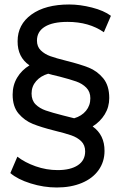

<svg xmlns="http://www.w3.org/2000/svg" viewBox="-20 -726 540 852"><path d="M25.9 42 57.1 -30.8Q90.3 -4.9 138.2 12Q186 28.8 235.8 28.8Q293 28.8 325.4 7.3Q357.9 -14.2 357.9 -54.2Q357.9 -82 340.6 -99.1Q323.2 -116.2 296.1 -125.5Q269 -134.8 223.1 -146Q163.1 -161.1 126 -176Q88.9 -190.9 62.5 -221.9Q36.1 -252.9 36.1 -306.2Q36.1 -348.1 56.2 -381.6Q76.2 -415 110.8 -436Q57.6 -472.2 58.1 -543Q58.1 -617.2 119.6 -661.6Q181.2 -706.1 287.1 -706.1Q335 -706.1 387.9 -692.6Q440.9 -679.2 472.2 -655.8L440.9 -583Q375 -628.9 279.8 -628.9Q213.9 -628.9 179 -607.4Q144 -585.9 144 -545.9Q144 -519 161.1 -502.4Q178.2 -485.8 203.1 -476.8Q228 -467.8 274.9 -456.1Q335.9 -440.9 373.5 -426Q411.1 -411.1 438 -378.7Q464.8 -346.2 464.8 -291Q464.8 -251 444.8 -218.5Q424.8 -186 391.1 -165Q444.3 -127 443.8 -56.2Q443.8 -8.3 417.5 28.8Q391.1 65.9 343 85.9Q294.9 106 231.9 106Q173.8 106 116 87.9Q58.1 69.8 25.9 42ZM120.1 -311Q120.1 -280.8 137.9 -262.9Q155.8 -245.1 183.3 -235.6Q210.9 -226.1 258.8 -213.9Q297.9 -204.1 309.1 -201.2Q342.3 -210.9 361.6 -234.4Q380.9 -257.8 380.9 -290Q380.9 -318.8 363 -336.9Q345.2 -355 318.1 -364.5Q291 -374 244.1 -386.2Q210 -394 193.8 -398.9Q160.6 -389.2 140.4 -366Q120.1 -342.8 120.1 -311Z"/></svg>

Font: Montserrat Medium
Style: Regular
Weight: 500
Designer: Julieta Ulanovsky
Foundry: Julieta Ulanovsky
Version: Version 7.200